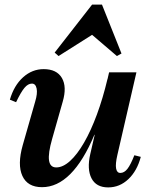

<svg xmlns="http://www.w3.org/2000/svg" viewBox="-20 -802 656 836"><path d="M163 13Q100 13 77.5 -36Q55 -85 79 -170L133 -359Q144 -395 139.5 -416.5Q135 -438 119 -438Q102 -438 86.5 -419.5Q71 -401 50 -357L23 -368Q41 -430 80.5 -465.5Q120 -501 170 -501Q227 -501 249.5 -462.5Q272 -424 253 -359L207 -197Q189 -134 193.5 -103.5Q198 -73 225 -73Q254 -73 285 -101Q316 -129 346 -181Q376 -233 402 -303.5Q428 -374 448 -458H497L453 -215H391Q295 13 163 13ZM451 14Q399 14 378.5 -25.5Q358 -65 373 -131L455 -487H574L491 -127Q482 -88 485.5 -68.5Q489 -49 504 -49Q521 -49 535 -67Q549 -85 565 -126L593 -119Q577 -58 539 -22Q501 14 451 14ZM235 -558 218 -573 381 -782H424L509 -569L489 -558L372 -658H393Z"/></svg>

Font: Platypi Light Medium
Style: Italic
Weight: 500
Italic angle: -13°
Version: Version 1.200